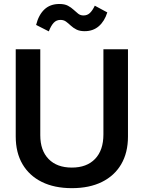

<svg xmlns="http://www.w3.org/2000/svg" viewBox="-20 -957 740 989"><path d="M350.1 12.2Q260.3 12.2 195.6 -19.8Q130.9 -51.8 95.9 -111.3Q61 -170.9 61 -253.9V-703.1H187.5V-260.3Q187.5 -181.6 230.5 -137.7Q273.4 -93.8 350.1 -93.8Q426.8 -93.8 469.7 -138.4Q512.7 -183.1 512.7 -264.6V-703.1H639.2V-253.9Q639.2 -170.9 604.5 -111.3Q569.8 -51.8 505.1 -19.8Q440.4 12.2 350.1 12.2ZM416 -796.4Q390.6 -796.4 373.8 -804.9Q356.9 -813.5 344.5 -825.2Q332 -836.9 320.1 -845.7Q308.1 -854.5 291.5 -854.5Q270.5 -854.5 256.6 -839.6Q242.7 -824.7 231.4 -795.4L166 -828.6Q179.2 -880.9 209 -908.7Q238.8 -936.5 285.6 -936.5Q313 -936.5 329.8 -927.5Q346.7 -918.5 358.9 -907Q371.1 -895.5 382.6 -886.5Q394 -877.4 410.2 -877.4Q429.7 -877.4 443.1 -890.1Q456.5 -902.8 468.3 -927.7L532.7 -893.1Q518.6 -847.7 489 -822Q459.5 -796.4 416 -796.4Z"/></svg>

Font: Schibsted Grotesk SemiBold
Style: Regular
Weight: 600
Designer: Bakken & Baeck AS, Henrik Kongsvoll
Foundry: Schibsted ASA
Version: Version 1.100;gftools[0.9.25]